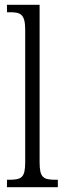

<svg xmlns="http://www.w3.org/2000/svg" viewBox="-20 -780 270 800"><path d="M9 0H221V-31H214C160 -31 145 -39 145 -105V-760H9V-729H21C65 -729 85 -722 85 -656V-105C85 -39 70 -31 16 -31H9Z"/></svg>

Font: Noto Serif Hebrew ExtraCondensed Light
Style: Regular
Weight: 300
Width: 2
Designer: Monotype Design Team
Foundry: Monotype Imaging Inc.
Version: Version 2.004